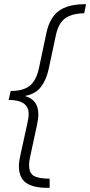

<svg xmlns="http://www.w3.org/2000/svg" viewBox="-20 -734 429 912"><path d="M205.6 158.2Q136.2 158.2 103 133.8Q69.8 109.4 69.8 55.2Q69.8 42.5 72 28.6Q74.2 14.6 77.6 -0.5L109.4 -145.5Q116.2 -173.3 116.2 -192.9Q116.2 -259.3 21 -259.3L30.8 -301.8Q89.8 -301.8 121.1 -326.4Q152.3 -351.1 165 -410.2L200.2 -576.7Q215.8 -649.9 258.8 -681.6Q301.8 -713.4 378.4 -713.9H388.7L379.9 -670.9Q324.2 -670.4 291.5 -648.2Q258.8 -626 246.1 -569.8L210.9 -404.8Q199.7 -354.5 174.6 -321.3Q149.4 -288.1 101.1 -278.8V-276.9Q162.1 -259.3 162.1 -191.4Q162.1 -168.9 155.3 -138.2L124.5 4.4Q121.6 17.1 119.9 28.6Q118.2 40 118.2 49.3Q118.2 88.9 141.6 101.8Q165 114.7 215.8 114.7V158.2Z"/></svg>

Font: Open Sans Light
Style: Italic
Weight: 300
Italic angle: -12°
Designer: Monotype Design Team
Foundry: Monotype Imaging Inc.
Version: Version 3.003; ttfautohint (v1.8.4)